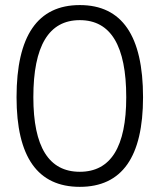

<svg xmlns="http://www.w3.org/2000/svg" viewBox="-20 -723 626 753"><path d="M293 9.8Q44.9 9.8 44.9 -341.8Q44.9 -703.1 293 -703.1Q541 -703.1 541 -341.8Q541 9.8 293 9.8ZM293 -49.3Q475.1 -49.3 475.1 -341.8Q475.1 -644 293 -644Q110.8 -644 110.8 -341.8Q110.8 -49.3 293 -49.3Z"/></svg>

Font: Cascadia Code NF Light
Style: Regular
Weight: 300
Monospace: yes
Designer: Aaron Bell
Foundry: Saja Typeworks
Version: Version 2404.023; ttfautohint (v1.8.4)